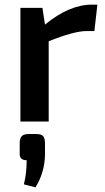

<svg xmlns="http://www.w3.org/2000/svg" viewBox="-20 -524 453 828"><path d="M400 -504 387 -390H352Q300 -390 190 -346V0H68V-490H163L174 -418Q279 -504 376 -504ZM105 54H135Q157 54 165 62Q173 70 174 90V143Q173 219 133 284L83 271Q95 224 95 167Q63 167 65 136V90Q66 70 75 62Q84 54 105 54Z"/></svg>

Font: Exo 2.0 Semi Bold
Style: Regular
Weight: 600
Designer: Natanael Gama
Version: Version 1.001;PS 001.001;hotconv 1.0.70;makeotf.lib2.5.58329